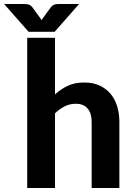

<svg xmlns="http://www.w3.org/2000/svg" viewBox="-78 -933 664 953"><path d="M0 0ZM57 0V-745.5H195V-464.5Q224 -491 258.5 -507.2Q293 -523.5 340.5 -523.5Q382.5 -523.5 415 -509Q447.5 -494.5 469.8 -468.5Q492 -442.5 503.2 -406.5Q514.5 -370.5 514.5 -327.5V0H377V-327.5Q377 -370.5 357 -394.2Q337 -418 298 -418Q268.5 -418 243.2 -405.2Q218 -392.5 195 -370.5V0ZM-57.5 -913H42.5Q46.5 -913 51.5 -912.8Q56.5 -912.5 62 -911Q67.5 -909.5 72.8 -906.2Q78 -903 82.5 -897L120.5 -845Q123 -842 124.8 -839Q126.5 -836 128.5 -833Q130.5 -836 132.2 -839Q134 -842 136.5 -845L174 -896.5Q178.5 -902.5 183.8 -906Q189 -909.5 194.5 -911Q200 -912.5 205.2 -912.8Q210.5 -913 214.5 -913H314.5L193 -775H64Z"/></svg>

Font: Lato Heavy
Style: Regular
Weight: 800
Designer: Lukasz Dziedzic
Foundry: tyPoland Lukasz Dziedzic
Version: Version 2.007; 2014-02-27